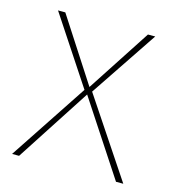

<svg xmlns="http://www.w3.org/2000/svg" viewBox="-84 -591 602 662"><g transform="rotate(15 216.5 -259.5)"><path d="M415 0H389L215 -265L43 0H18L202 -278L43 -519H69L216 -292L364 -519H390L229 -279Z"/></g></svg>

Font: Fira Sans Thin
Style: Regular
Weight: 100
Designer: bBox Type GmbH & Carrois Corporate GbR & Edenspiekermann AG
Foundry: bBox Type GmbH & Carrois Corporate GbR & Edenspiekermann AG
Version: Version 4.301